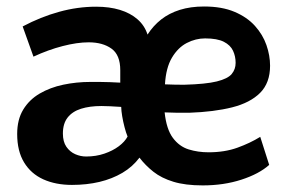

<svg xmlns="http://www.w3.org/2000/svg" viewBox="-20 -558 886 588"><path d="M600.9 9.8Q547.5 9.8 511 -1.4Q474.6 -12.5 450 -31.9Q425.4 -51.3 407.1 -75.2Q386.2 -47.2 354.9 -28.7Q323.5 -10.2 284.5 -0.9Q245.5 8.3 200.4 8.3Q150.5 8.3 112.6 -8.8Q74.7 -26 53.7 -60.7Q32.6 -95.4 32.6 -147.7Q32.6 -191.8 51.1 -222.3Q69.6 -252.8 101.6 -271.5Q133.5 -290.1 173.7 -298.6Q214 -307.1 257.4 -307.1Q268.8 -307.1 284.5 -307.1Q300.2 -307 316.9 -306.4Q333.6 -305.9 348.3 -304.9V-343.2Q348.3 -389.8 321.4 -409.1Q294.4 -428.4 251.6 -428.4Q216.2 -428.4 171.9 -416.9Q127.6 -405.5 82.5 -384.5L49.4 -477Q104.5 -506.2 161 -521.8Q217.6 -537.5 274.5 -537.5Q315.3 -537.5 347.4 -527.7Q379.4 -517.9 401.1 -498.9Q422.9 -480 431.8 -452.1Q449.3 -479.3 473.6 -498.4Q497.9 -517.5 530.7 -527.8Q563.5 -538.1 605 -538.1Q659.6 -538.1 698.1 -521.8Q736.7 -505.5 760.8 -478.7Q784.9 -451.9 796 -419.9Q807.1 -387.9 807.1 -356.7Q807.1 -304.2 776.7 -273.7Q746.3 -243.2 690.7 -229.2Q635.1 -215.3 559.8 -212.7Q542 -212.4 522.9 -212.7Q503.9 -213 484.2 -213.8Q489.7 -162.3 509.3 -135.9Q528.9 -109.5 557.6 -100.5Q586.2 -91.6 618.7 -91.6Q668.3 -91.6 707.1 -105.7Q746 -119.7 777 -138.9L804.4 -53Q773.4 -25.3 719.4 -7.8Q665.3 9.8 600.9 9.8ZM243.7 -78.7Q273.9 -78.7 299.6 -87.5Q325.2 -96.2 343.8 -110.1Q362.3 -124 370.7 -139.8Q365.7 -151.8 361.4 -168.6Q357 -185.4 354.2 -202.1Q351.4 -218.8 351.2 -230.6Q334.9 -231.9 316.8 -232.6Q298.7 -233.3 290.4 -233.3Q254.6 -233.3 228 -224.9Q201.5 -216.5 187 -197.9Q172.6 -179.4 172.6 -149.1Q172.6 -124 183.3 -108.5Q194 -93 210.4 -85.8Q226.7 -78.7 243.7 -78.7ZM485.2 -299.7Q502.1 -299.2 516.9 -298.7Q531.7 -298.2 544.6 -298.5Q610.4 -300.3 644 -308.6Q677.7 -317 689.6 -331.4Q701.6 -345.9 701.6 -365.5Q701.6 -385.4 693.7 -402.5Q685.8 -419.6 665.6 -430Q645.3 -440.4 608.1 -440.4Q579.2 -440.4 552.1 -426.4Q525 -412.4 506.6 -381.4Q488.2 -350.5 485.2 -299.7Z"/></svg>

Font: Comme
Style: Regular
Weight: 400
Designer: Vernon Adams
Foundry: Vernon Adams
Version: Version 1.000;gftools[0.9.27]